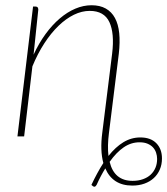

<svg xmlns="http://www.w3.org/2000/svg" viewBox="-20 -520 638 732"><path d="M46.5 0 106 -495H116Q121.5 -495 123.8 -491.5Q126 -488 126 -483.5L108 -311.5Q128 -355 153.5 -390Q179 -425 207.8 -449.5Q236.5 -474 267.2 -487Q298 -500 329 -500Q361 -500 383.2 -487.5Q405.5 -475 418.2 -451.5Q431 -428 434.5 -393.8Q438 -359.5 433 -315.5L395.5 -14Q389 36 393.5 74.5Q420.5 40.5 450.5 22.2Q480.5 4 515 4Q554.5 4 576 26Q597.5 48 597.5 84Q597.5 107.5 589.2 126.5Q581 145.5 566.2 159Q551.5 172.5 530.8 180Q510 187.5 484.5 187.5Q446.5 187.5 420.8 170.8Q395 154 381.5 122Q364.5 149 348.5 184.5Q344.5 191 341.5 191.8Q338.5 192.5 334.5 190L328.5 185Q339.5 161.5 350.8 140.8Q362 120 374 101.5Q361 54 370 -14.5L407.5 -315.5Q417 -393 397 -435.8Q377 -478.5 322 -478.5Q292 -478.5 261.8 -463.8Q231.5 -449 203 -421.5Q174.5 -394 149 -354.8Q123.5 -315.5 103.5 -267L72 0ZM512 22.5Q479.5 22.5 451.5 41.8Q423.5 61 398 97Q415.5 169.5 485.5 169.5Q507.5 169.5 525 163.2Q542.5 157 554.5 145.8Q566.5 134.5 572.8 119.2Q579 104 579 86Q579 74 575.2 62.5Q571.5 51 563.5 42.2Q555.5 33.5 542.8 28Q530 22.5 512 22.5Z"/></svg>

Font: Lato Thin
Style: Italic
Weight: 200
Italic angle: -7°
Designer: Lukasz Dziedzic
Foundry: tyPoland Lukasz Dziedzic
Version: Version 2.007; 2014-02-27